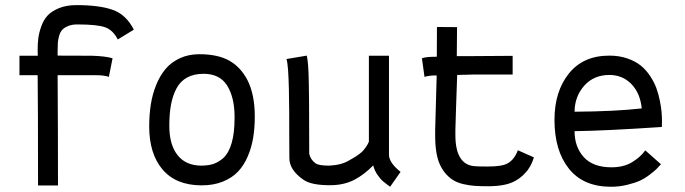

<svg xmlns="http://www.w3.org/2000/svg" viewBox="-20 -712 2628 737"><path d="M277.3 -618.2Q256.3 -618.2 241.9 -612.3Q227.5 -606.4 219.5 -598.1Q211.4 -589.8 207.3 -575.4Q203.1 -561 202.1 -548.8Q201.2 -536.6 201.2 -517.6V-498.5Q217.3 -498.5 266.4 -498.3Q315.4 -498 333.5 -498Q384.3 -496.6 412.1 -488.3L397.9 -417Q378.9 -423.3 350.1 -423.3H201.2Q202.6 -197.8 202.6 0H126Q126 -315.4 124.5 -423.3H54.7V-498H125Q125 -502 124.8 -508.3Q124.5 -514.6 124.5 -519.5Q124.5 -544.4 127 -564.7Q129.4 -585 138.2 -610.1Q147 -635.3 162.4 -652.1Q177.7 -668.9 206.3 -680.7Q234.9 -692.4 273.4 -692.4Q362.8 -692.4 413.8 -673.8Q464.8 -655.3 493.7 -598.1L432.1 -560.5Q414.1 -596.2 383.8 -607.2Q353.5 -618.2 277.3 -618.2Z M836.9 -105Q880.4 -146 880.4 -258.8Q880.4 -258.8 880.4 -267.6Q879.4 -340.8 851.1 -384.8Q822.8 -428.7 761.7 -428.7Q724.6 -428.7 698.5 -414.6Q672.4 -400.4 657.7 -373Q643.1 -345.7 636.5 -310.8Q629.9 -275.9 629.9 -229Q629.9 -156.7 661.6 -116.5Q693.4 -76.2 753.9 -76.2Q781.7 -76.7 800 -83Q818.4 -89.4 836.9 -105ZM752.9 -0.5Q655.3 -1 604 -61.3Q552.7 -121.6 552.7 -226.6Q552.7 -271 558.8 -310.3Q564.9 -349.6 579.3 -385.5Q593.8 -421.4 615.5 -447.3Q637.2 -473.1 670.4 -488.5Q703.6 -503.9 745.1 -503.9Q815.4 -503.9 859.1 -479.7Q902.8 -455.6 929.2 -405.8Q958 -350.1 958 -265.1Q958 -221.2 951.9 -183.8Q945.8 -146.5 931.2 -112.1Q916.5 -77.6 893.8 -53.5Q871.1 -29.3 835.4 -14.9Q799.8 -0.5 753.9 -0.5Z M1477.5 4.9Q1460 -7.8 1450 -16.4Q1439.9 -24.9 1428.7 -41.3Q1417.5 -57.6 1412.6 -77.1Q1377.9 -41.5 1339.8 -21.7Q1301.8 -2 1251 -1H1246.6Q1175.3 -1 1145.5 -21.5Q1090.8 -59.1 1090.8 -104.5Q1090.3 -133.8 1090.3 -189Q1090.3 -244.1 1090.1 -284.7Q1089.8 -325.2 1088.9 -369.9Q1087.9 -414.6 1085.7 -444.1Q1083.5 -473.6 1079.6 -485.4L1157.7 -498.5Q1160.6 -485.8 1162.6 -461.7Q1164.6 -437.5 1165.3 -395.8Q1166 -354 1166.3 -321.3Q1166.5 -288.6 1166.7 -223.4Q1167 -158.2 1167 -122.1Q1170.9 -100.1 1191.4 -85Q1203.6 -76.2 1243.2 -76.2Q1290.5 -78.1 1320.8 -96.7Q1322.3 -97.7 1332.5 -103.5Q1342.8 -109.4 1346.7 -111.8Q1350.6 -114.3 1359.6 -121.1Q1368.7 -127.9 1373.8 -133.5Q1378.9 -139.2 1385.3 -148.4Q1391.6 -157.7 1396 -168V-498H1473.1V-116.7Q1474.1 -86.9 1517.6 -52.2Z M1728 -213.4V-193.8Q1728 -81.5 1799.8 -74.2Q1813 -72.8 1852.5 -72.8Q1906.7 -72.8 1927.7 -84.5Q1954.1 -98.6 1967.8 -135.3L2029.3 -107.9Q2029.3 -107.4 2027.6 -102.3Q2025.9 -97.2 2024.7 -94.5Q2023.4 -91.8 2021 -85.7Q2018.6 -79.6 2015.9 -75.2Q2013.2 -70.8 2009 -64.2Q2004.9 -57.6 2000 -52.2Q1995.1 -46.9 1989 -40.8Q1982.9 -34.7 1975.1 -28.8Q1967.3 -22.9 1958.5 -18.1Q1922.9 2.9 1853.5 2.9Q1823.7 2.9 1803 1.5Q1782.2 0 1760.3 -4.9Q1738.3 -9.8 1722.9 -18.6Q1707.5 -27.3 1693.6 -42.2Q1679.7 -57.1 1669.4 -78.6Q1650.4 -117.7 1650.4 -192.4V-213.4Q1651.4 -239.7 1653.1 -308.6Q1654.8 -377.4 1656.2 -422.4H1649.4Q1629.4 -422.4 1609.4 -417L1599.6 -488.3Q1615.2 -494.1 1649.4 -494.1H1656.7Q1656.7 -511.2 1657 -551.3Q1657.2 -591.3 1657.2 -608.4L1734.4 -607.9Q1734.4 -563 1733.4 -496.6H1793L1939 -497.6H1947.8V-425.8H1793Q1781.7 -425.8 1763.9 -425Q1746.1 -424.3 1734.9 -424.3Q1732.4 -366.7 1730.5 -297.1Q1728.5 -227.5 1728 -213.4Z M2185.5 -283.2Q2341.3 -284.2 2443.4 -295.9Q2437.5 -354.5 2403.6 -389.4Q2369.6 -424.3 2319.3 -424.3Q2259.3 -424.3 2222.7 -383.1Q2186 -341.8 2185.5 -283.2ZM2318.8 -498.5Q2356.9 -498.5 2387.9 -487.8Q2418.9 -477.1 2439.5 -460.4Q2460 -443.8 2475.6 -420.2Q2491.2 -396.5 2499.5 -373.8Q2507.8 -351.1 2512.9 -325.2Q2518.1 -299.3 2519.5 -281.2Q2521 -263.2 2521 -245.6Q2521 -228.5 2520.5 -224.6Q2302.2 -210 2185.5 -208.5Q2185.5 -147.9 2220.9 -108.9Q2256.3 -69.8 2327.1 -69.8Q2374 -69.8 2406.2 -89.4Q2438.5 -108.9 2457 -134.8L2517.1 -81.5Q2506.3 -69.8 2500.2 -63.5Q2494.1 -57.1 2474.9 -42.2Q2455.6 -27.3 2437 -18.8Q2418.5 -10.3 2388.2 -2.7Q2357.9 4.9 2325.2 4.9Q2219.2 4.9 2163.8 -64.5Q2108.4 -133.8 2108.4 -252Q2108.4 -360.8 2163.6 -429.7Q2218.8 -498.5 2318.8 -498.5Z"/></svg>

Font: Fantasque Sans Mono
Style: Regular
Weight: 400
Monospace: yes
Designer: Jany Belluz
Version: Version 1.8.0 ; ttfautohint (v1.8.2)